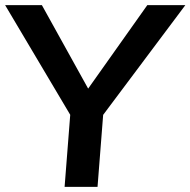

<svg xmlns="http://www.w3.org/2000/svg" viewBox="-22 -732 746 752"><path d="M231 0 256 -320 277 -242 -2 -712H142L336 -362H307L555 -712H704L352 -242L385 -320L360 0Z"/></svg>

Font: Muli
Style: Bold Italic
Weight: 700
Italic angle: -4.541°
Designer: Vernon Adams
Foundry: Vernon Adams
Version: Version 2.100; ttfautohint (v1.8.1.43-b0c9)